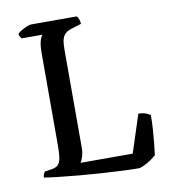

<svg xmlns="http://www.w3.org/2000/svg" viewBox="-80 -774 758 843"><g transform="rotate(-10 299.0 -352.0)"><path d="M471.2 0Q442.2 0 399.5 -1.9Q356.8 -3.8 307 -7Q257.3 -10.3 208.5 -14.6Q159.7 -18.9 119.1 -23.5Q78.5 -28.2 53.3 -32.2Q53.3 -40 56.3 -47Q59.3 -54 62.9 -57.8L90.5 -61.6Q109.6 -64.4 119.7 -72.4Q129.9 -80.4 134.2 -100.3Q138.5 -120.3 138.5 -157.8V-572.3Q138.5 -599 141.7 -615.5Q145 -632 149.7 -640.8Q154.3 -649.5 156.3 -651H63.9Q60.1 -654.5 56.8 -660.7Q53.5 -667 52.8 -672.6Q58.3 -679.1 70.4 -686.3Q82.4 -693.5 95 -698.7Q107.5 -704 113.3 -704H318.1Q322.9 -700 326.8 -689.8Q330.7 -679.5 330.9 -668.5L288.7 -655.5Q268.9 -649.5 258.3 -639.6Q247.8 -629.7 243.9 -613.2Q240 -596.7 240 -569.3V-134.1Q240 -110.5 234.3 -93Q228.7 -75.5 223.1 -67.9H455.7L510.5 -236.4Q530.7 -236.4 544.4 -230.8Q558.1 -225.3 563.6 -220.7Q563.6 -191.1 561.5 -158.3Q559.3 -125.5 556.3 -96.1Q553.2 -66.7 550.2 -44.2Q542.2 -36.4 526.9 -26Q511.6 -15.5 495.9 -8Q480.2 -0.5 471.2 0Z"/></g></svg>

Font: Texturina Medium
Style: Regular
Weight: 500
Designer: Guillermo Torres Carreño
Foundry: Omnibus-Type
Version: Version 1.003